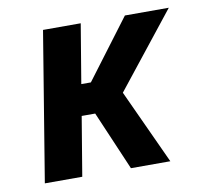

<svg xmlns="http://www.w3.org/2000/svg" viewBox="-65 -601 729 672"><g transform="rotate(-10 300.0 -265.0)"><path d="M42 0 129 -530H263L228 -320H262L420 -530H576L366 -265L488 0H348L258 -210H210L175 0Z"/></g></svg>

Font: Iosevka Curly XBdExObl
Style: Regular
Weight: 800
Width: 7
Italic angle: -9°
Monospace: yes
Designer: Belleve Invis
Foundry: Belleve Invis
Version: Version 11.1.0; ttfautohint (v1.8.3)